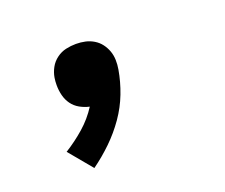

<svg xmlns="http://www.w3.org/2000/svg" viewBox="-78 -324 756 645"><g transform="rotate(-20 300.0 -1.5)"><path d="M160 205 91 122Q128 99 160.5 70.5Q193 42 216 6Q198 2 182 -7Q166 -16 155.5 -30.5Q145 -45 140.5 -63Q136 -81 136 -100Q136 -107 136.5 -113.5Q137 -120 138 -126Q141 -144 150 -160.5Q159 -177 174.5 -188.5Q190 -200 208 -204Q226 -208 244 -208Q261 -208 277 -204.5Q293 -201 307 -192.5Q321 -184 330.5 -171.5Q340 -159 345.5 -144Q351 -129 351.5 -112Q352 -95 349 -78Q342 -37 326.5 3.5Q311 44 285.5 80.5Q260 117 228 148Q196 179 160 205Z"/></g></svg>

Font: Iosevka Slab Heavy Extended
Style: Italic
Weight: 900
Width: 7
Italic angle: -9°
Monospace: yes
Designer: Belleve Invis
Foundry: Belleve Invis
Version: Version 11.1.0; ttfautohint (v1.8.3)